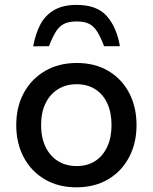

<svg xmlns="http://www.w3.org/2000/svg" viewBox="-20 -773 637 800"><path d="M298.6 7.5Q222.7 7.5 166.3 -25.9Q109.9 -59.3 78.8 -117.7Q47.7 -176.2 47.7 -251.6Q47.7 -328 79.5 -386.3Q111.3 -444.6 168.1 -477.6Q224.9 -510.6 300 -510.6Q375.9 -510.6 431.8 -477.3Q487.7 -443.9 518.3 -385.6Q548.9 -327.2 548.9 -251.6Q548.9 -176.2 517.6 -117.4Q486.3 -58.5 430 -25.5Q373.7 7.5 298.6 7.5ZM299.3 -81.1Q344 -81.1 376.4 -101.9Q408.8 -122.8 426.7 -161.3Q444.7 -199.8 444.7 -251.6Q444.7 -304.1 427.1 -342.2Q409.6 -380.4 376.8 -401.2Q344 -422.1 299.3 -422.1Q254.9 -422.1 221.5 -401.2Q188.1 -380.4 169.6 -342.2Q151.2 -304.1 151.2 -251.6Q151.2 -199.8 169.6 -161.3Q188.1 -122.8 221.5 -101.9Q254.9 -81.1 299.3 -81.1ZM299.3 -752.6Q384.3 -752.6 425.3 -705.7Q466.4 -658.7 479.6 -580.6H413.7Q399.2 -618.4 385.4 -640.7Q371.6 -662.9 352.1 -673.3Q332.5 -683.6 299.3 -683.6Q266.4 -683.6 246.3 -673.3Q226.3 -662.9 212.5 -640.7Q198.7 -618.4 184.2 -580.6L118.3 -579.9Q127.8 -632.5 148.2 -671.1Q168.7 -709.7 205.5 -731.1Q242.3 -752.6 299.3 -752.6Z"/></svg>

Font: REM Medium
Style: Regular
Weight: 500
Designer: Octavio Pardo
Foundry: Ashler Design
Version: Version 1.005;gftools[0.9.28]